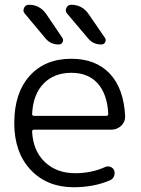

<svg xmlns="http://www.w3.org/2000/svg" viewBox="-20 -777 591 807"><path d="M101 -757Q148 -757 175 -717L242 -618Q248 -609 243 -599.5Q238 -590 227 -590Q192 -590 171 -616L84 -720Q75 -730 81 -743.5Q87 -757 101 -757ZM279 -757Q326 -757 353 -717L421 -618Q427 -609 422 -599.5Q417 -590 406 -590Q371 -590 350 -616L262 -720Q253 -730 259 -743.5Q265 -757 279 -757ZM280 -471Q207 -471 163 -425.5Q119 -380 115 -298Q115 -290 123 -290H426Q435 -290 435 -298Q431 -381 391 -426Q351 -471 280 -471ZM290 10Q178 10 109 -63Q40 -136 40 -260Q40 -386 104.5 -458Q169 -530 280 -530Q382 -530 441 -468Q500 -406 506 -289Q507 -265 489.5 -248.5Q472 -232 448 -232H123Q115 -232 115 -224Q119 -143 168.5 -96Q218 -49 296 -49Q365 -49 422 -75Q433 -80 444.5 -75.5Q456 -71 460 -60Q464 -48 459 -36Q454 -24 442 -19Q374 10 290 10Z"/></svg>

Font: Rounded Mplus 1c
Style: Regular
Weight: 400
Version: Version 1.059.20150529